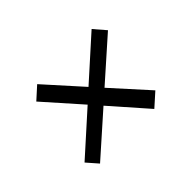

<svg xmlns="http://www.w3.org/2000/svg" viewBox="-84 -644 788 788"><g transform="rotate(-45 310.0 -249.5)"><path d="M84 -90 261 -249 121 -407 174 -455 315 -298 492 -457 536 -406 359 -249 499 -94 442 -43 304 -200 126 -42Z"/></g></svg>

Font: Andada Pro
Style: Italic
Weight: 400
Italic angle: -7°
Designer: Carolina Giovagnoli
Foundry: Huerta Tipografica
Version: Version 3.005; ttfautohint (v1.8.4)